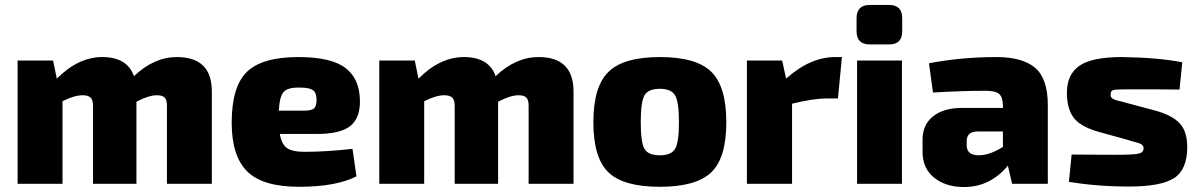

<svg xmlns="http://www.w3.org/2000/svg" viewBox="-20 -741 4832 774"><path d="M194 -497 209 -424Q296 -511 392 -511Q493 -511 520 -434Q601 -511 693 -511Q834 -511 834 -372V0H653V-315Q653 -338 644 -347.5Q635 -357 612 -357Q580 -357 530 -331V0H355V-315Q355 -338 345 -347.5Q335 -357 313 -357Q280 -357 232 -333V0H51V-497Z M1257 -201H1108Q1115 -160 1136.5 -144.5Q1158 -129 1206 -129Q1297 -129 1401 -141L1417 -30Q1334 12 1186 12Q1039 12 976.5 -50Q914 -112 914 -246Q914 -392 975.5 -451.5Q1037 -511 1183 -511Q1314 -511 1372 -467.5Q1430 -424 1431 -335Q1432 -265 1392 -233Q1352 -201 1257 -201ZM1104 -295H1206Q1237 -295 1246.5 -304.5Q1256 -314 1256 -339Q1256 -368 1241 -378Q1226 -388 1188 -388Q1141 -389 1124 -371Q1107 -353 1104 -295Z M1652 -497 1667 -424Q1754 -511 1850 -511Q1951 -511 1978 -434Q2059 -511 2151 -511Q2292 -511 2292 -372V0H2111V-315Q2111 -338 2102 -347.5Q2093 -357 2070 -357Q2038 -357 1988 -331V0H1813V-315Q1813 -338 1803 -347.5Q1793 -357 1771 -357Q1738 -357 1690 -333V0H1509V-497Z M2640 -511Q2787 -511 2847.5 -451.5Q2908 -392 2908 -248Q2908 -105 2847.5 -46.5Q2787 12 2640 12Q2493 12 2432.5 -46.5Q2372 -105 2372 -248Q2372 -392 2433 -451.5Q2494 -511 2640 -511ZM2640 -383Q2593 -383 2578 -356.5Q2563 -330 2563 -248Q2563 -167 2578 -141Q2593 -115 2640 -115Q2686 -115 2701.5 -141Q2717 -167 2717 -248Q2717 -330 2701.5 -356.5Q2686 -383 2640 -383Z M3374 -511 3358 -344H3310Q3260 -344 3173 -323V0H2991V-497H3133L3149 -424Q3246 -511 3347 -511Z M3486 -721H3565Q3617 -721 3617 -667V-615Q3617 -562 3565 -562H3486Q3433 -562 3433 -615V-667Q3433 -721 3486 -721ZM3616 0H3435V-497H3616Z M3741 -368 3725 -486Q3857 -511 3997 -511Q4102 -511 4153 -467.5Q4204 -424 4204 -317V0H4060L4043 -73Q3971 13 3866 13Q3793 13 3746 -24.5Q3699 -62 3699 -129V-179Q3699 -238 3741.5 -272Q3784 -306 3858 -306H4023V-318Q4022 -350 4007.5 -362.5Q3993 -375 3954 -375Q3857 -375 3741 -368ZM3877 -172V-155Q3877 -115 3926 -115Q3970 -115 4023 -149V-211H3919Q3877 -210 3877 -172Z M4523 -178 4407 -210Q4334 -231 4307.5 -267.5Q4281 -304 4281 -367Q4281 -441 4331.5 -476Q4382 -511 4503 -511Q4647 -509 4746 -490L4735 -380Q4669 -381 4541 -381Q4483 -381 4470 -378.5Q4457 -376 4457 -360Q4457 -357 4457.5 -354Q4458 -351 4459.5 -349Q4461 -347 4462.5 -345.5Q4464 -344 4467 -342.5Q4470 -341 4473 -339.5Q4476 -338 4481.5 -336.5Q4487 -335 4491.5 -334Q4496 -333 4504 -331Q4512 -329 4518 -327L4638 -295Q4706 -276 4736 -243.5Q4766 -211 4766 -148Q4766 -57 4713 -23Q4660 11 4531 11Q4404 11 4289 -8L4300 -118Q4310 -118 4373 -117.5Q4436 -117 4475 -117Q4549 -117 4569.5 -121.5Q4590 -126 4590 -143Q4590 -147 4589 -150Q4588 -153 4585 -156Q4582 -159 4579.5 -160.5Q4577 -162 4570.5 -164Q4564 -166 4558.5 -167.5Q4553 -169 4542.5 -172Q4532 -175 4523 -178Z"/></svg>

Font: Exo 2.0 Extra Bold
Style: Regular
Weight: 800
Designer: Natanael Gama
Version: Version 1.001;PS 001.001;hotconv 1.0.70;makeotf.lib2.5.58329